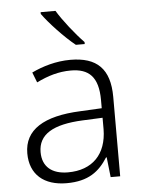

<svg xmlns="http://www.w3.org/2000/svg" viewBox="-54 -810 645 863"><g transform="rotate(-5 268.0 -378.0)"><path d="M229 -766H162V-758C191 -717 257 -646 307 -606H347V-615C309 -654 255 -722 229 -766ZM276 -541C212 -541 151 -523 101 -499L119 -453C170 -478 219 -493 274 -493C355 -493 398 -454 398 -349V-312L301 -307C135 -300 47 -245 47 -139C47 -43 110 10 212 10C311 10 360 -30 398 -90H401L411 0H454V-358C454 -485 396 -541 276 -541ZM308 -265 398 -269V-217C397 -105 333 -38 222 -38C150 -38 107 -73 107 -139C107 -219 173 -259 308 -265Z"/></g></svg>

Font: Noto Sans Bengali Light
Style: Regular
Weight: 300
Designer: Jelle Bosma - Monotype Design Team
Foundry: Monotype Imaging Inc.
Version: Version 2.003